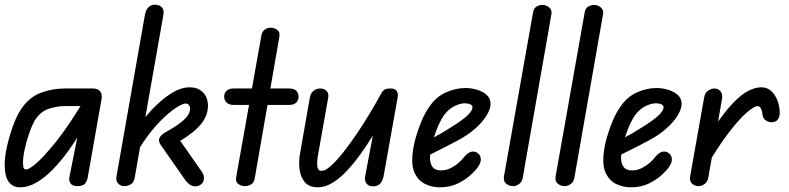

<svg xmlns="http://www.w3.org/2000/svg" viewBox="-28 -793 3360 818"><path d="M57 5Q26 5 9 -18.5Q-8 -42 -8 -92Q-8 -126 2 -170Q12 -214 27.5 -257Q43 -300 62 -328Q96 -379 145.5 -397.5Q195 -416 246 -416H349V-341H246Q218 -341 182.5 -330.5Q147 -320 122 -283Q109 -261 97 -227Q85 -193 77.5 -158.5Q70 -124 70 -102Q70 -92 71.5 -81.5Q73 -71 83 -71Q96 -71 126.5 -97Q157 -123 209 -187Q245 -233 273 -275.5Q301 -318 326 -359H377Q365 -322 345.5 -284.5Q326 -247 305 -213Q284 -179 265 -153Q233 -108 198.5 -72.5Q164 -37 128.5 -16Q93 5 57 5ZM302 0Q280 0 272.5 -12Q265 -24 267 -35L315 -276V-416H368Q389 -416 399 -403.5Q409 -391 404 -367L345 -33Q344 -26 336 -13Q328 0 302 0Z M501 0Q486 0 475.5 -11Q465 -22 468 -40L590 -733Q594 -752 605 -762.5Q616 -773 632 -773Q650 -773 661 -762.5Q672 -752 668 -729L546 -37Q543 -17 530.5 -8.5Q518 0 501 0ZM804 1Q791 1 780 -7Q769 -15 762 -25L657 -175Q645 -193 651.5 -205.5Q658 -218 673 -227Q714 -250 738 -268Q762 -286 772 -301Q782 -316 782 -332Q782 -339 777 -345.5Q772 -352 762 -352Q750 -352 721.5 -333.5Q693 -315 657 -279Q621 -243 585 -191Q549 -139 520 -71L543 -231Q580 -284 620.5 -327Q661 -370 702 -395.5Q743 -421 780 -421Q807 -421 824.5 -409.5Q842 -398 850 -380.5Q858 -363 858 -343Q858 -301 829 -265Q800 -229 740 -193L832 -61Q839 -51 840.5 -42Q842 -33 840 -26Q837 -13 826.5 -6Q816 1 804 1Z M1015 0Q1000 0 987.5 -9Q975 -18 978 -37L1086 -644Q1089 -659 1100 -667Q1111 -675 1124 -675Q1141 -675 1153.5 -665.5Q1166 -656 1162 -635L1057 -32Q1054 -15 1042 -7.5Q1030 0 1015 0ZM927 -382Q927 -396 937 -406Q947 -416 968 -416H1204Q1225 -416 1234.5 -406Q1244 -396 1244 -382Q1244 -367 1234.5 -356.5Q1225 -346 1204 -346H968Q947 -346 937 -356.5Q927 -367 927 -382Z M1326 5Q1289 5 1270.5 -17Q1252 -39 1248 -73Q1244 -107 1251 -143L1292 -377Q1295 -395 1307 -405.5Q1319 -416 1337 -416Q1354 -416 1364 -405Q1374 -394 1370 -375L1328 -139Q1325 -124 1323.5 -106.5Q1322 -89 1325.5 -77Q1329 -65 1342 -65Q1358 -65 1382 -86.5Q1406 -108 1434.5 -144Q1463 -180 1492 -223Q1521 -266 1547.5 -310Q1574 -354 1594 -391L1602 -283Q1584 -254 1560.5 -215.5Q1537 -177 1509.5 -138.5Q1482 -100 1452 -67.5Q1422 -35 1390 -15Q1358 5 1326 5ZM1561 1Q1543 1 1533.5 -11Q1524 -23 1528 -44L1594 -391Q1600 -403 1608 -409.5Q1616 -416 1636 -416Q1656 -416 1662.5 -405Q1669 -394 1666 -377L1606 -41Q1604 -30 1598.5 -20Q1593 -10 1583.5 -4.5Q1574 1 1561 1Z M1846 5Q1814 5 1785.5 -8Q1757 -21 1741 -51Q1725 -81 1729 -131Q1732 -166 1742.5 -204Q1753 -242 1768 -277.5Q1783 -313 1801 -338Q1829 -380 1871 -399Q1913 -418 1955 -418Q1982 -418 2006.5 -410Q2031 -402 2046.5 -387.5Q2062 -373 2062 -350Q2062 -329 2045 -301Q2028 -273 1997 -245.5Q1966 -218 1923 -195Q1901 -183 1871.5 -168Q1842 -153 1814.5 -139.5Q1787 -126 1769 -117L1782 -188Q1794 -194 1812.5 -203.5Q1831 -213 1852.5 -225.5Q1874 -238 1894 -251Q1944 -282 1964.5 -302Q1985 -322 1985 -336Q1985 -344 1975.5 -348.5Q1966 -353 1952 -353Q1933 -353 1907.5 -340.5Q1882 -328 1862 -300Q1847 -277 1834 -245Q1821 -213 1813 -181Q1805 -149 1804 -124Q1803 -99 1814 -83Q1825 -67 1850 -67Q1873 -67 1892.5 -77Q1912 -87 1926 -99.5Q1940 -112 1946 -120Q1964 -143 1980 -146.5Q1996 -150 2008 -140Q2019 -132 2020.5 -115.5Q2022 -99 2003 -74Q1997 -66 1976.5 -47Q1956 -28 1923 -11.5Q1890 5 1846 5Z M2158 0Q2142 0 2129 -10Q2116 -20 2119 -41L2243 -740Q2246 -758 2258 -765Q2270 -772 2283 -772Q2299 -772 2312 -761Q2325 -750 2321 -731L2199 -35Q2196 -18 2183.5 -9Q2171 0 2158 0Z M2378 0Q2362 0 2349 -10Q2336 -20 2339 -41L2463 -740Q2466 -758 2478 -765Q2490 -772 2503 -772Q2519 -772 2532 -761Q2545 -750 2541 -731L2419 -35Q2416 -18 2403.5 -9Q2391 0 2378 0Z M2660 5Q2628 5 2599.5 -8Q2571 -21 2555 -51Q2539 -81 2543 -131Q2546 -166 2556.5 -204Q2567 -242 2582 -277.5Q2597 -313 2615 -338Q2643 -380 2685 -399Q2727 -418 2769 -418Q2796 -418 2820.5 -410Q2845 -402 2860.5 -387.5Q2876 -373 2876 -350Q2876 -329 2859 -301Q2842 -273 2811 -245.5Q2780 -218 2737 -195Q2715 -183 2685.5 -168Q2656 -153 2628.5 -139.5Q2601 -126 2583 -117L2596 -188Q2608 -194 2626.5 -203.5Q2645 -213 2666.5 -225.5Q2688 -238 2708 -251Q2758 -282 2778.5 -302Q2799 -322 2799 -336Q2799 -344 2789.5 -348.5Q2780 -353 2766 -353Q2747 -353 2721.5 -340.5Q2696 -328 2676 -300Q2661 -277 2648 -245Q2635 -213 2627 -181Q2619 -149 2618 -124Q2617 -99 2628 -83Q2639 -67 2664 -67Q2687 -67 2706.5 -77Q2726 -87 2740 -99.5Q2754 -112 2760 -120Q2778 -143 2794 -146.5Q2810 -150 2822 -140Q2833 -132 2834.5 -115.5Q2836 -99 2817 -74Q2811 -66 2790.5 -47Q2770 -28 2737 -11.5Q2704 5 2660 5Z M3260 -272Q3245 -272 3233.5 -281Q3222 -290 3221 -303Q3220 -316 3215 -328.5Q3210 -341 3199 -341Q3186 -341 3154.5 -314.5Q3123 -288 3076 -227Q3029 -166 2969 -62L2986 -207Q3034 -283 3073.5 -330Q3113 -377 3148 -399Q3183 -421 3217 -421Q3241 -421 3258.5 -404.5Q3276 -388 3285 -363Q3294 -338 3294 -311Q3294 -296 3286 -284.5Q3278 -273 3260 -272ZM2947 0Q2932 0 2920.5 -10.5Q2909 -21 2912 -40L2972 -378Q2975 -397 2988.5 -406.5Q3002 -416 3016 -416Q3031 -416 3041.5 -404.5Q3052 -393 3048 -371L2990 -38Q2987 -19 2974.5 -9.5Q2962 0 2947 0Z"/></svg>

Font: Edu QLD Beginner Medium
Style: Regular
Weight: 500
Designer: Tina and Corey Anderson
Foundry: Google for Education
Version: Version 1.003